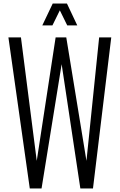

<svg xmlns="http://www.w3.org/2000/svg" viewBox="-20 -1072 681 1092"><path d="M149.4 0 27.8 -859.4H99.1L189 -157.2L296.4 -859.4H356.9L471.7 -157.2L543.9 -859.4H612.8L508.8 0H437L330.6 -707L216.3 0ZM220.7 -927.7 279.8 -1051.8H360.8L419.4 -927.7H362.3L320.3 -1013.2L278.3 -927.7Z"/></svg>

Font: Antonio Thin
Style: Regular
Weight: 250
Designer: Vernon Adams
Foundry: Vernon Adams
Version: Version 1.002